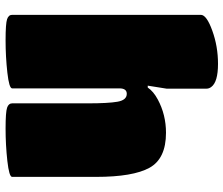

<svg xmlns="http://www.w3.org/2000/svg" viewBox="-78 -742 820 705"><g transform="rotate(90 332.5 -390.0)"><path d="M360 -24V-302Q360 -377 354 -411Q348 -445 325 -445Q305 -445 305 -418V-24Q305 -13 247 -6.5Q189 0 128 0Q67 0 51 -5.5Q35 -11 35 -24V-717Q35 -738 93 -759Q151 -780 215 -780Q282 -780 300 -755Q306 -747 306 -738V-591L295 -522H302Q316 -543 346 -559Q402 -589 468 -589Q563 -589 596.5 -528.5Q630 -468 630 -332V-24Q630 -13 571.5 -6.5Q513 0 452.5 0Q392 0 376 -5.5Q360 -11 360 -24Z"/></g></svg>

Font: Titan One
Style: Regular
Weight: 400
Designer: Rodrigo Fuenzalida
Foundry: Rodrigo Fuenzalida
Version: Version 1.001